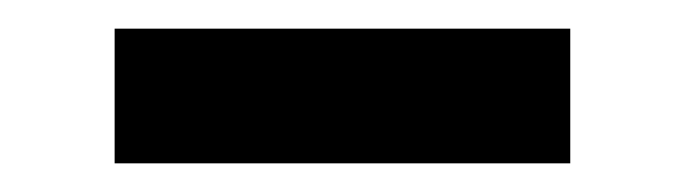

<svg xmlns="http://www.w3.org/2000/svg" viewBox="-20 -756 478 134"><path d="M378 -736V-642H60V-736Z"/></svg>

Font: Chivo Black
Style: Regular
Weight: 900
Designer: Hector Gatti
Foundry: Omnibus-Type
Version: Version 1.007